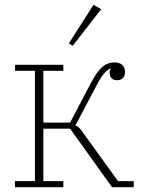

<svg xmlns="http://www.w3.org/2000/svg" viewBox="-20 -777 585 797"><path d="M42 -25H125V-483H42V-508H243V-483H160V-268H271L356 -430Q383 -481 405 -499.5Q427 -518 455 -518Q477 -518 488 -507Q499 -496 499 -479Q499 -462 490 -453Q481 -444 467 -444Q435 -444 435 -477Q435 -485 440 -493H438Q424 -486 410.5 -470Q397 -454 379 -419L293 -256Q307 -252 319 -234L470 -25H535V0H445L271 -243H160V-25H243V0H42ZM266 -597 368 -757 400 -739 282 -587Z"/></svg>

Font: IBM Plex Serif ExtraLight
Style: Regular
Weight: 200
Designer: Mike Abbink, Paul van der Laan, Pieter van Rosmalen
Foundry: Bold Monday
Version: Version 2.5